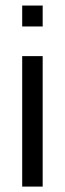

<svg xmlns="http://www.w3.org/2000/svg" viewBox="-20 -676 234 692"><path d="M133.8 -3.5V-473.7H60V-3.5ZM133.8 -580.6V-656H60V-580.6Z"/></svg>

Font: Diatome Awesome Regular
Style: Regular
Weight: 400
Designer: 15.100.17
Foundry: 15.100.17
Version: Version 1.008;Fontself Maker 3.5.8